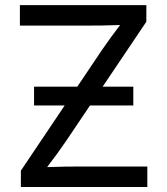

<svg xmlns="http://www.w3.org/2000/svg" viewBox="-20 -748 669 768"><path d="M63.5 0V-65.4L388.7 -549.3Q405.3 -573.7 423.6 -598.6Q441.9 -623.5 460.4 -647.9Q424.3 -646.5 387.7 -646Q351.1 -645.5 314.9 -645.5H59.6V-727.5H565.4V-661.1L245.1 -185.1Q227.1 -158.7 207.8 -132.1Q188.5 -105.5 168.5 -79.6Q204.6 -81.1 240.5 -81.5Q276.4 -82 312.5 -82H569.3V0ZM116.2 -326.2V-401.4H513.2V-326.2Z"/></svg>

Font: Inter
Style: Regular
Weight: 400
Designer: Rasmus Andersson
Foundry: rsms
Version: Version 4.001;git-9221beed3